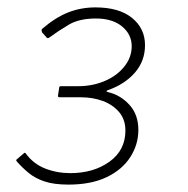

<svg xmlns="http://www.w3.org/2000/svg" viewBox="-20 -877 507 519"><path d="M94 -789Q93 -791 92.5 -794Q92 -797 94 -799Q130 -830 164.5 -843.5Q199 -857 238 -857Q302 -857 337 -828.5Q372 -800 372 -755Q372 -712 344.5 -680.5Q317 -649 271 -633Q268 -632 268 -630.5Q268 -629 272 -628Q306 -620 330 -593.5Q354 -567 354 -526Q354 -486 332 -452Q310 -418 268 -398Q226 -378 165 -378Q126 -378 100.5 -386.5Q75 -395 57.5 -409.5Q40 -424 25 -441Q23 -444 25 -446L45 -463Q47 -465 49 -463Q70 -434 102 -421.5Q134 -409 170 -409Q233 -409 276 -440Q319 -471 319 -524Q319 -554 302 -574Q285 -594 258 -604Q231 -614 199 -614H142Q135 -614 137 -620L140 -640Q140 -644 145 -644H191Q230 -644 263 -658Q296 -672 316 -697Q336 -722 336 -752Q336 -784 310 -805.5Q284 -827 239 -827Q194 -827 165.5 -810Q137 -793 114 -776Q108 -771 104 -778L94 -789Z"/></svg>

Font: Libre Franklin Thin ExtraLight
Style: Italic
Weight: 250
Italic angle: -8°
Version: Version 3.000